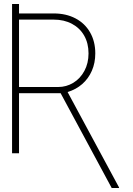

<svg xmlns="http://www.w3.org/2000/svg" viewBox="-20 -775 671 971"><path d="M76.2 -754.9V-707H252Q314 -707 361.6 -682.1Q409.2 -657.2 435.5 -611.3Q461.9 -565.4 461.9 -504.9Q461.9 -457 444.6 -417.2Q427.2 -377.4 395.8 -349.9Q364.3 -322.3 321.8 -309.6L582 172.9V175.8H544.9L286.6 -303.7H76.2V0H41V-754.9ZM274.4 -335Q315.4 -335 350.6 -356.2Q385.7 -377.4 406.7 -416.3Q427.7 -455.1 427.7 -504.9Q427.7 -556.2 405.8 -594.7Q383.8 -633.3 344 -654.5Q304.2 -675.8 252 -675.8H76.2V-335Z"/></svg>

Font: Pretendard Std Thin
Style: Regular
Weight: 100
Designer: Base glyphs from Inter by Rasmus Andersson; Hangeul glyphs from Noto Sans CJK(Source Han Sans) by Jang Soo-young and Kan
Foundry: Kil Hyung-jin
Version: Version 1.309